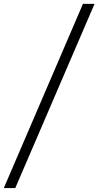

<svg xmlns="http://www.w3.org/2000/svg" viewBox="-47 -734 511 996"><path d="M32.2 241.7H-27.3L383.3 -713.9H443.4Z"/></svg>

Font: VidalokaRegular
Style: Regular
Weight: 400
Designer: Cyreal (www.cyreal.org)
Foundry: Cyreal (www.cyreal.org)
Version: Version 1.000